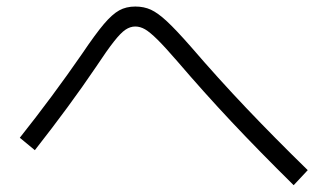

<svg xmlns="http://www.w3.org/2000/svg" viewBox="-20 -624 978 573"><path d="M509.8 -440.4Q471.7 -484.4 449.7 -506.1Q427.7 -527.8 413.1 -536.4Q398.4 -544.9 383.8 -544.9Q368.7 -544.9 354.5 -535.4Q340.3 -525.9 320.1 -500.2Q299.8 -474.6 265.6 -422.9Q189 -309.6 84 -175.8L39.1 -212.9Q137.2 -336.4 224.6 -462.9Q265.1 -522.9 290 -552.2Q314.9 -581.5 335.7 -593Q356.4 -604.5 383.8 -604.5Q409.7 -604.5 430.4 -595Q451.2 -585.4 478 -560.5Q504.9 -535.6 549.8 -484.4Q630.9 -390.1 715.1 -301.5Q799.3 -212.9 898.4 -116.2L856.4 -71.3Q753.4 -172.9 670.9 -260.7Q588.4 -348.6 509.8 -440.4Z"/></svg>

Font: Pretendard JP Light
Style: Regular
Weight: 300
Designer: Base glyphs from Inter by Rasmus Andersson; Hangeul glyphs from Noto Sans CJK(Source Han Sans) by Jang Soo-young and Kan
Foundry: Kil Hyung-jin
Version: Version 1.309